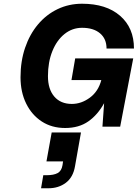

<svg xmlns="http://www.w3.org/2000/svg" viewBox="-20 -679 738 1029"><path d="M90 -265Q90 -351 114.5 -423Q139 -495 183.5 -548Q228 -601 288.5 -630Q349 -659 420 -659Q549 -659 623.5 -594.5Q698 -530 698 -419H551Q551 -471 516 -500.5Q481 -530 420 -530Q367 -530 325.5 -496.5Q284 -463 260.5 -404.5Q237 -346 237 -271Q237 -201 271 -161.5Q305 -122 365 -122Q416 -122 461.5 -155.5Q507 -189 523 -250H363L383 -366H694L624 0H529L538 -126Q504 -64 453.5 -28.5Q403 7 329 7Q258 7 204.5 -27.5Q151 -62 120.5 -123.5Q90 -185 90 -265ZM257 31H414L382 212Q372 271 333 300.5Q294 330 239 330H200L212 260H230Q268 260 289 248.5Q310 237 315 206L318 186H229Z"/></svg>

Font: Overused Grotesk
Style: Bold Italic
Weight: 700
Italic angle: -10°
Version: Version 0.003